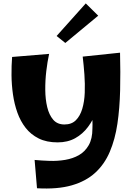

<svg xmlns="http://www.w3.org/2000/svg" viewBox="-20 -1077 786 1126"><path d="M684 -768Q687 -653 684.5 -547.5Q682 -442 668.5 -351Q655 -260 624 -187Q593 -114 538.5 -64Q484 -14 400.5 10Q317 34 197 27L183 -139Q225 -135 271.5 -133.5Q318 -132 362.5 -139.5Q407 -147 442.5 -167Q478 -187 500 -225Q522 -263 522 -323Q524 -369 518.5 -417.5Q513 -466 504 -517.5Q495 -569 484.5 -625.5Q474 -682 465 -745ZM318 -242Q253 -242 207 -265Q161 -288 130.5 -327Q100 -366 82 -416.5Q64 -467 56 -523.5Q48 -580 47.5 -636Q47 -692 51 -743L268 -761Q258 -715 251.5 -660Q245 -605 245.5 -549.5Q246 -494 257 -448.5Q268 -403 292 -375Q316 -347 358 -347Q400 -347 425 -372Q450 -397 462.5 -439Q475 -481 477 -533Q479 -585 475 -640Q471 -695 465 -745L586 -651Q586 -595 576.5 -537.5Q567 -480 547 -427Q527 -374 496 -332.5Q465 -291 421 -266.5Q377 -242 318 -242ZM363 -825 312 -866 483 -1057 556 -985Z"/></svg>

Font: Marhey Light SemiBold
Style: Regular
Weight: 600
Version: Version 1.000